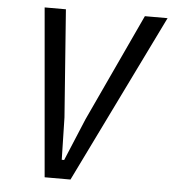

<svg xmlns="http://www.w3.org/2000/svg" viewBox="-51 -745 713 792"><g transform="rotate(5 305.5 -349.0)"><path d="M163 0 102 -698H190L223 -253L227 -78H237L310 -253L517 -698H611L270 0Z"/></g></svg>

Font: IBM Plex Sans Condensed Text
Style: Italic
Weight: 450
Width: 3
Italic angle: -11°
Designer: Mike Abbink, Paul van der Laan, Pieter van Rosmalen
Foundry: Bold Monday
Version: Version 1.1